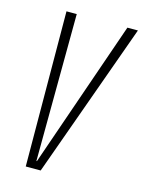

<svg xmlns="http://www.w3.org/2000/svg" viewBox="-96 -655 537 714"><g transform="rotate(15 173.0 -298.0)"><path d="M73.5 0H131L345.5 -596.5H305L108.5 -30H106.5L110 -596.5H70.5Z"/></g></svg>

Font: Anybody Condensed ExtraLight
Style: Italic
Weight: 250
Width: 3
Italic angle: -10°
Version: Version 1.113;gftools[0.9.25]